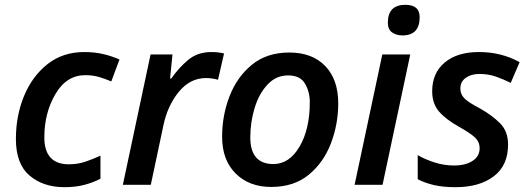

<svg xmlns="http://www.w3.org/2000/svg" viewBox="-20 -767 2197 797"><path d="M247 10Q293 10 329.5 0.5Q366 -9 397 -25V-121Q365 -106 333.5 -95.5Q302 -85 266 -85Q164 -85 164 -197Q164 -298 210 -376.5Q256 -455 334 -455Q366 -455 392.5 -447Q419 -439 442 -429L476 -520Q445 -534 408.5 -542.5Q372 -551 330 -551Q241 -551 177.5 -501Q114 -451 80 -369Q46 -287 46 -190Q46 -86 103 -38Q160 10 247 10Z M490 0H606L658 -245Q675 -328 722 -385.5Q769 -443 835 -443Q859 -443 885 -436L910 -545Q887 -551 857 -551Q801 -551 762 -519Q723 -487 691 -441H686L696 -541H605Z M1106 9Q1200 9 1261.5 -41.5Q1323 -92 1353.5 -171.5Q1384 -251 1384 -338Q1384 -437 1330 -493Q1276 -549 1181 -549Q1088 -549 1026 -498.5Q964 -448 933 -368Q902 -288 902 -199Q902 -103 958 -47Q1014 9 1106 9ZM1115 -86Q1019 -86 1019 -197Q1019 -260 1037 -319Q1055 -378 1090.5 -416Q1126 -454 1176 -454Q1226 -454 1246 -420Q1266 -386 1266 -343Q1266 -231 1223.5 -158.5Q1181 -86 1115 -86Z M1651 -620Q1722 -620 1722 -696Q1722 -747 1663 -747Q1590 -747 1590 -673Q1590 -645 1607.5 -632.5Q1625 -620 1651 -620ZM1452 0H1568L1683 -541H1567Z M1871 10Q1970 10 2029.5 -35Q2089 -80 2089 -167Q2089 -222 2055.5 -255.5Q2022 -289 1972 -317Q1924 -342 1907.5 -359Q1891 -376 1891 -399Q1891 -428 1913.5 -444Q1936 -460 1970 -460Q2008 -460 2040 -448.5Q2072 -437 2100 -423L2137 -509Q2061 -551 1968 -551Q1878 -551 1826 -507.5Q1774 -464 1774 -388Q1774 -337 1802.5 -304Q1831 -271 1885 -241Q1936 -212 1953.5 -194.5Q1971 -177 1971 -152Q1971 -118 1941.5 -99Q1912 -80 1865 -80Q1824 -80 1784.5 -92.5Q1745 -105 1714 -123V-23Q1745 -7 1782.5 1.5Q1820 10 1871 10Z"/></svg>

Font: Noto Sans UI Medium
Style: Italic
Weight: 500
Italic angle: -12°
Designer: Monotype Design Team
Foundry: Monotype Imaging Inc.
Version: Version 1.901